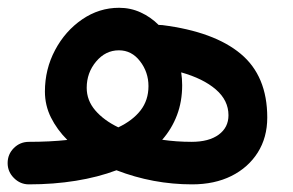

<svg xmlns="http://www.w3.org/2000/svg" viewBox="-75 -445 759 498"><path d="M-55.2 -22Q-55.2 -44.9 -39.1 -61Q-22.9 -77.1 0 -77.1Q54.2 -77.1 99.6 -82Q72.8 -108.9 57.1 -140.4Q41.5 -171.9 41.5 -207.5Q41.5 -265.6 67.9 -315.2Q94.2 -364.7 138.2 -394.8Q182.1 -424.8 233.9 -424.8Q263.7 -424.8 289.8 -412.8Q315.9 -400.9 336.4 -380.4Q341.3 -380.4 346.2 -379.9Q480.5 -362.8 549.3 -305.4Q618.2 -248 618.2 -140.1Q618.2 -88.4 593.5 -49.3Q568.8 -10.3 525.1 11.5Q481.4 33.2 423.3 33.2Q321.8 33.2 227.1 -3.4Q179.2 14.6 121.6 23.9Q64 33.2 0 33.2Q-22.5 33.2 -38.8 16.8Q-55.2 0.5 -55.2 -22ZM149.9 -217.3Q149.9 -184.6 172.1 -158.7Q194.3 -132.8 231.9 -114.7Q269 -132.3 289.6 -158.7Q310.1 -185.1 310.1 -221.7Q310.1 -257.8 288.3 -286.1Q266.6 -314.5 233.4 -314.5Q198.7 -314.5 174.3 -285.4Q149.9 -256.3 149.9 -217.3ZM397.5 -224.1Q397.5 -181.6 384 -146.2Q370.6 -110.8 345.7 -82.5Q382.8 -77.1 421.9 -77.1Q466.8 -77.1 492.2 -95.7Q517.6 -114.3 517.6 -146Q517.6 -184.6 484.9 -212.9Q452.1 -241.2 395 -257.3Q397.5 -240.7 397.5 -224.1Z"/></svg>

Font: Mikhak-FD SemiBold
Style: Regular
Weight: 600
Designer: Amin Abedi
Version: Version 3.2